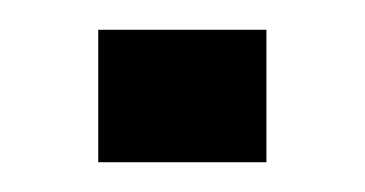

<svg xmlns="http://www.w3.org/2000/svg" viewBox="-20 -109 245 129"><path d="M46 0V-89H159V0Z"/></svg>

Font: Big Shoulders Display
Style: Regular
Weight: 400
Designer: Patric King
Foundry: XO Type Co
Version: Version 1.000; ttfautohint (v1.8.2)